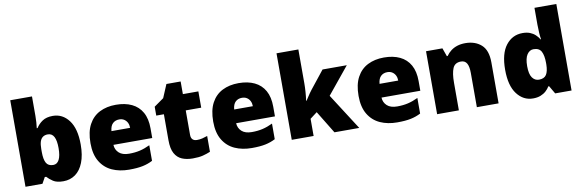

<svg xmlns="http://www.w3.org/2000/svg" viewBox="-53 -1205 5034 1661"><g transform="rotate(-10 2464.5 -375.0)"><path d="M257 -588Q257 -559 255 -532Q253 -505 250 -482H257Q278 -516 313 -539.5Q348 -563 404 -563Q490 -563 545 -490Q600 -417 600 -278Q600 -184 574.5 -119.5Q549 -55 503.5 -22.5Q458 10 398 10Q340 10 309 -10.5Q278 -31 257 -54H245L215 0H66V-760H257ZM334 -413Q308 -413 290.5 -400.5Q273 -388 265 -363Q257 -338 257 -298V-271Q257 -207 274.5 -175.5Q292 -144 336 -144Q370 -144 388 -178.5Q406 -213 406 -280Q406 -346 388.5 -379.5Q371 -413 334 -413Z M958 -563Q1039 -563 1097.5 -535Q1156 -507 1187.5 -451Q1219 -395 1219 -310V-225H878Q880 -182 910.5 -154Q941 -126 999 -126Q1051 -126 1094 -136Q1137 -146 1183 -168V-31Q1143 -10 1095.5 0Q1048 10 976 10Q892 10 826.5 -19.5Q761 -49 723 -112Q685 -175 685 -273Q685 -373 719.5 -437Q754 -501 815.5 -532Q877 -563 958 -563ZM965 -433Q931 -433 908.5 -412Q886 -391 882 -345H1046Q1046 -370 1036.5 -389.5Q1027 -409 1009 -421Q991 -433 965 -433Z M1598 -141Q1624 -141 1645.5 -146.5Q1667 -152 1690 -160V-21Q1659 -8 1624 1Q1589 10 1535 10Q1481 10 1440.5 -7Q1400 -24 1377 -65.5Q1354 -107 1354 -182V-410H1287V-488L1372 -548L1421 -664H1546V-553H1682V-410H1546V-195Q1546 -168 1559.5 -154.5Q1573 -141 1598 -141Z M2036 -563Q2117 -563 2175.5 -535Q2234 -507 2265.5 -451Q2297 -395 2297 -310V-225H1956Q1958 -182 1988.5 -154Q2019 -126 2077 -126Q2129 -126 2172 -136Q2215 -146 2261 -168V-31Q2221 -10 2173.5 0Q2126 10 2054 10Q1970 10 1904.5 -19.5Q1839 -49 1801 -112Q1763 -175 1763 -273Q1763 -373 1797.5 -437Q1832 -501 1893.5 -532Q1955 -563 2036 -563ZM2043 -433Q2009 -433 1986.5 -412Q1964 -391 1960 -345H2124Q2124 -370 2114.5 -389.5Q2105 -409 2087 -421Q2069 -433 2043 -433Z M2597 -461Q2597 -427 2594 -386Q2591 -345 2586 -311H2590Q2598 -323 2608 -338.5Q2618 -354 2629 -370Q2640 -386 2649 -397L2773 -553H2986L2794 -318L2998 0H2780L2659 -198L2597 -151V0H2405V-760H2597Z M3313 -563Q3394 -563 3452.5 -535Q3511 -507 3542.5 -451Q3574 -395 3574 -310V-225H3233Q3235 -182 3265.5 -154Q3296 -126 3354 -126Q3406 -126 3449 -136Q3492 -146 3538 -168V-31Q3498 -10 3450.5 0Q3403 10 3331 10Q3247 10 3181.5 -19.5Q3116 -49 3078 -112Q3040 -175 3040 -273Q3040 -373 3074.5 -437Q3109 -501 3170.5 -532Q3232 -563 3313 -563ZM3320 -433Q3286 -433 3263.5 -412Q3241 -391 3237 -345H3401Q3401 -370 3391.5 -389.5Q3382 -409 3364 -421Q3346 -433 3320 -433Z M4028 -563Q4114 -563 4168 -515Q4222 -467 4222 -360V0H4031V-302Q4031 -357 4015 -385Q3999 -413 3964 -413Q3910 -413 3891.5 -369Q3873 -325 3873 -242V0H3682V-553H3826L3852 -480H3859Q3877 -506 3901.5 -524.5Q3926 -543 3957.5 -553Q3989 -563 4028 -563Z M4524 10Q4439 10 4383.5 -63Q4328 -136 4328 -276Q4328 -418 4384.5 -490.5Q4441 -563 4531 -563Q4568 -563 4595 -552.5Q4622 -542 4642 -523.5Q4662 -505 4676 -482H4680Q4676 -503 4673.5 -540Q4671 -577 4671 -612V-760H4863V0H4719L4678 -70H4671Q4658 -48 4638 -30Q4618 -12 4590 -1Q4562 10 4524 10ZM4602 -141Q4648 -141 4667 -170Q4686 -199 4687 -259V-274Q4687 -339 4668.5 -374Q4650 -409 4600 -409Q4566 -409 4543.5 -376Q4521 -343 4521 -273Q4521 -204 4543.5 -172.5Q4566 -141 4602 -141Z"/></g></svg>

Font: Noto Sans Khmer Black
Style: Regular
Weight: 900
Version: Version 2.003